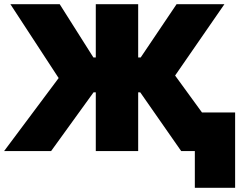

<svg xmlns="http://www.w3.org/2000/svg" viewBox="-26 -720 1160 915"><path d="M902.5 175V0H852.5V-184H1094.5V175ZM837.5 0 586.5 -360 815.5 -700H1043.5L808.5 -360L1070.5 0ZM-6.5 0 253.5 -348 23.5 -700H258.5L475.5 -357L217.5 0ZM430.5 0V-280H310.5V-446H430.5V-700H632.5V-446H753.5V-280H632.5V0Z"/></svg>

Font: Geologica Cursive Black
Style: Regular
Weight: 900
Designer: Sindre Bremnes, Frode Helland
Foundry: Monokrom Skriftforlag AS
Version: Version 1.010;gftools[0.9.28]